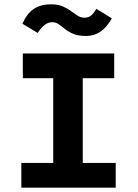

<svg xmlns="http://www.w3.org/2000/svg" viewBox="-20 -871 640 891"><path d="M79 0V-115H227V-508H86V-623H510V-508H364V-115H517V0ZM427 -830 499 -786Q454 -704 380 -704Q344 -704 321 -713.5Q298 -723 282 -736Q266 -749 252.5 -758.5Q239 -768 222 -768Q202 -768 185 -753.5Q168 -739 155 -718L84 -761Q104 -807 136 -829Q168 -851 217 -851Q249 -851 271 -841.5Q293 -832 309 -820Q325 -808 339.5 -798.5Q354 -789 372 -789Q392 -789 404.5 -800.5Q417 -812 427 -830Z"/></svg>

Font: Inconsolata Expanded Black
Style: Regular
Weight: 900
Width: 7
Monospace: yes
Designer: Raph Levien, Cyreal, Brenton Simpson
Foundry: Raph Levien, Cyreal, Google
Version: Version 3.001; ttfautohint (v1.8.2.53-6de2)